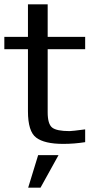

<svg xmlns="http://www.w3.org/2000/svg" viewBox="-47 -654 413 886"><path d="M173 -136Q173 -82 193.5 -65.5Q214 -49 274 -49Q285 -49 346 -57V2Q295 10 245 10Q158 10 120 -19Q82 -47 82 -141V-427H-27V-484H82V-634H173V-484H346V-427H173ZM223 62 140 212H83L129 62Z"/></svg>

Font: Gamestation Display
Style: Regular
Weight: 400
Designer: Jonas Hecksher
Foundry: Jonas Hecksher, Playtypeª, e-types AS
Version: Version 1.003